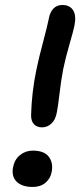

<svg xmlns="http://www.w3.org/2000/svg" viewBox="-20 -764 323 766"><path d="M104 -304.2Q106.4 -395.5 125 -484.9Q134.8 -532.7 151.9 -596.4Q168.9 -660.2 174.8 -689.9Q178.7 -713.9 192.4 -729Q206.1 -744.1 229 -744.1Q258.3 -744.1 271.7 -723.1Q285.2 -702.1 276.9 -661.1Q272.5 -639.6 257.1 -586.9Q241.7 -534.2 231.9 -486.8Q223.1 -439.9 217.3 -389.2Q211.4 -338.4 207 -316.9Q201.7 -286.1 185.1 -271Q168.5 -255.9 147.9 -255.9Q127.4 -255.9 115.7 -268.1Q104 -280.3 104 -304.2ZM109.9 -18.1Q67.9 -18.1 46.4 -39.3Q24.9 -60.5 32.2 -97.2Q38.1 -127.9 60.1 -145.5Q82 -163.1 110.8 -163.1Q156.7 -163.1 175 -138.2Q193.4 -113.3 186 -77.1Q181.2 -51.8 161.4 -34.9Q141.6 -18.1 109.9 -18.1Z"/></svg>

Font: Shantell Sans Bouncy
Style: Italic
Weight: 500
Italic angle: -11.31°
Designer: Stephen Nixon, Anya Danilova, Shantell Martin
Foundry: Arrow Type
Version: Version 1.006;[9816181b4]